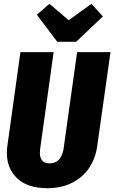

<svg xmlns="http://www.w3.org/2000/svg" viewBox="-20 -968 599 1006"><path d="M489 -200Q480 -138 447.5 -89Q415 -40 359 -11Q303 18 229 18Q124 18 70 -33.5Q16 -85 16 -167Q16 -187 19 -206L87 -695H261L190 -185Q189 -179 189 -166Q189 -141 201.5 -126.5Q214 -112 240 -112Q272 -112 290 -133Q308 -154 313 -188L384 -695H559ZM459 -948 519 -882 379 -749H280L173 -891L239 -948L340 -862Z"/></svg>

Font: Fira Sans Extra Condensed ExtraBold
Style: Italic
Weight: 800
Width: 3
Italic angle: -8°
Designer: Carrois Corporate & Edenspiekermann AG
Foundry: Carrois Corporate GbR & Edenspiekermann AG
Version: Version 4.203